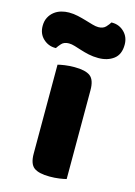

<svg xmlns="http://www.w3.org/2000/svg" viewBox="-164 -781 597 849"><g transform="rotate(15 134.0 -356.5)"><path d="M150 8Q100 8 78 -8.5Q56 -25 56 -72V-479Q67 -482 87.5 -485Q108 -488 132 -488Q182 -488 204 -471.5Q226 -455 226 -408V-1Q215 2 194.5 5Q174 8 150 8ZM46 -715Q67 -715 87 -710.5Q107 -706 125.5 -700.5Q144 -695 159.5 -690.5Q175 -686 187 -686Q209 -686 221 -699Q233 -712 238 -721H242Q274 -721 297 -698.5Q320 -676 320 -641Q320 -596 292 -575Q264 -554 222 -554Q198 -554 177.5 -558.5Q157 -563 140 -568.5Q123 -574 108 -578.5Q93 -583 81 -583Q59 -583 47.5 -570.5Q36 -558 30 -548H26Q-5 -548 -28.5 -570Q-52 -592 -52 -628Q-52 -650 -43.5 -666.5Q-35 -683 -21 -694Q-7 -705 10.5 -710Q28 -715 46 -715Z"/></g></svg>

Font: Baloo 2 ExtraBold
Style: Regular
Weight: 800
Designer: Sarang Kulkarni and Ek Type
Foundry: Ek Type
Version: Version 1.640;hotconv 1.0.111;makeotfexe 2.5.65597; ttfautoh